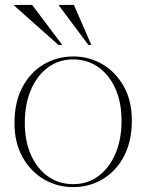

<svg xmlns="http://www.w3.org/2000/svg" viewBox="-20 -752 596 782"><path d="M277 10Q213.5 10 159.2 -21.5Q105 -53 72 -111.8Q39 -170.5 39 -251.5Q39 -335.5 70.8 -396Q102.5 -456.5 157 -489.2Q211.5 -522 279 -522Q343 -522 397 -490.5Q451 -459 484 -400.5Q517 -342 517 -260.5Q517 -177 485.2 -116.2Q453.5 -55.5 399.2 -22.8Q345 10 277 10ZM278 -2Q336.5 -2 380.8 -34.8Q425 -67.5 450 -125.8Q475 -184 475 -260.5Q475 -334.5 450 -390.8Q425 -447 380.5 -478.5Q336 -510 278 -510Q219.5 -510 175.2 -477.2Q131 -444.5 106 -386.2Q81 -328 81 -251.5Q81 -177.5 106 -121.2Q131 -65 175.5 -33.5Q220 -2 278 -2ZM233.5 -569H218L38 -729V-732H111ZM352 -569H340L220.5 -729V-732H281Z"/></svg>

Font: Newsreader 72pt ExtraLight
Style: Regular
Weight: 275
Designer: Hugues Gentile
Foundry: Production Type
Version: Version 1.003; ttfautohint (v1.8.3)